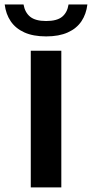

<svg xmlns="http://www.w3.org/2000/svg" viewBox="-60 -816 400 836"><path d="M74 0V-595H207V0ZM141 -657.5Q84.5 -657.5 46.2 -674.8Q8 -692 -13.2 -723.2Q-34.5 -754.5 -39.5 -796.5H42.5Q48.5 -761.5 71.5 -743Q94.5 -724.5 141 -724.5Q188 -724.5 210.5 -743Q233 -761.5 238.5 -796.5H320.5Q315.5 -754.5 294.5 -723.2Q273.5 -692 235.2 -674.8Q197 -657.5 141 -657.5Z"/></svg>

Font: Encode Sans SC SemiBold
Style: Regular
Weight: 600
Version: Version 3.002